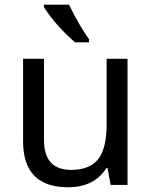

<svg xmlns="http://www.w3.org/2000/svg" viewBox="-20 -786 640 816"><path d="M450.2 0 437 -71.8H432.1Q380.9 9.8 269 9.8Q78.1 9.8 78.1 -186V-536.1H167V-190.9Q167 -64 282.2 -64Q360.8 -64 397 -109.1Q433.1 -154.3 433.1 -257.8V-536.1H522V0ZM358.4 -606H299.3Q218.3 -675.3 166.5 -755.9V-766.1H273.4Q315.4 -679.2 358.4 -619.1Z"/></svg>

Font: Apple Sans Adjectives
Style: Regular
Weight: 400
Monospace: yes
Foundry: Apple Sans Adjectives
Version: Version 0.01